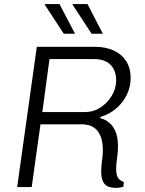

<svg xmlns="http://www.w3.org/2000/svg" viewBox="-20 -915 710 939"><path d="M546 4Q530 4 513 -1Q496 -6 485.5 -23.5Q475 -41 475 -78Q475 -101 479 -129.5Q483 -158 483 -177Q483 -222 472 -248.5Q461 -275 444.5 -287.5Q428 -300 411 -303.5Q394 -307 382 -307H178L135 0H64L160 -686H446Q497 -686 536 -668Q575 -650 597 -616Q619 -582 619 -533Q619 -489 599.5 -450Q580 -411 546.5 -383Q513 -355 471 -343V-337Q474 -336 487 -331.5Q500 -327 516.5 -313Q533 -299 545 -271.5Q557 -244 557 -198Q557 -173 552.5 -141.5Q548 -110 548 -92Q548 -66 553.5 -53Q559 -40 567.5 -34.5Q576 -29 586 -24L583 -2Q580 -1 569.5 1.5Q559 4 546 4ZM187 -367H398Q437 -367 471 -389Q505 -411 526.5 -446.5Q548 -482 548 -522Q548 -571 520 -598.5Q492 -626 442 -626H222ZM428 -750 335 -892 336 -895H408L483 -750ZM292 -750 199 -892 200 -895H271L347 -750Z"/></svg>

Font: Chivo ExtraLight
Style: Italic
Weight: 250
Italic angle: -8.05°
Designer: Hector Gatti
Foundry: Omnibus-Type
Version: Version 2.002